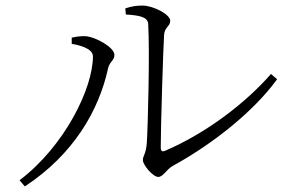

<svg xmlns="http://www.w3.org/2000/svg" viewBox="-20 -694 1040 688"><path d="M429 -664 431 -642C483 -639 510 -632 511 -608C517 -512 510 -239 506 -181C503 -141 492 -137 492 -120C492 -103 528 -60 547 -60C565 -60 576 -87 600 -100C740 -177 886 -291 973 -410L951 -429C862 -327 722 -218 570 -153C562 -150 556 -152 556 -165C556 -241 565 -527 568 -570C571 -599 590 -599 590 -620C590 -642 529 -674 491 -674C470 -674 454 -672 429 -664ZM237 -537C259 -533 313 -522 313 -492C313 -377 211 -170 50 -48L69 -26C244 -141 334 -298 367 -448C372 -473 390 -477 390 -497C390 -525 323 -560 291 -564C271 -566 250 -562 237 -559Z"/></svg>

Font: Noto Serif CJK HK Light
Style: Regular
Weight: 300
Designer: Ryoko NISHIZUKA 西塚涼子 (kana & ideographs); Frank Grießhammer (Latin, Greek & Cyrillic); Wenlong ZHANG 张文龙 (bopomofo); San
Foundry: Adobe
Version: Version 2.001;hotconv 1.1.0;makeotfexe 2.6.0